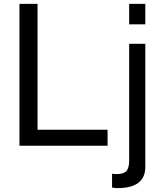

<svg xmlns="http://www.w3.org/2000/svg" viewBox="-20 -749 818 987"><path d="M173 -729V-82H533V0H80V-729ZM644 -524H727V109Q727 218 584 218Q571 218 556 215V144Q568 146 579 146Q615 146 629.5 130.5Q644 115 644 76ZM727 -729V-624H644V-729Z"/></svg>

Font: ColatingCofangSans
Style: Regular
Weight: 400
Foundry: GNU
Version: Version 412.227;June 27, 2022;FontCreator 11.0.0.2412 32-bit